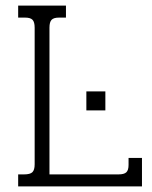

<svg xmlns="http://www.w3.org/2000/svg" viewBox="-20 -667 543 687"><path d="M45 -43H66Q88 -43 96 -51Q104 -59 104 -79V-568Q104 -588 96.5 -596Q89 -604 70 -604H45V-647H216V-604H191Q172 -604 164.5 -596Q157 -588 157 -568V-43H404Q424 -43 432 -50.5Q440 -58 440 -77V-102H488V0H45ZM289 -340H357V-272H289Z"/></svg>

Font: Pridi ExtraLight
Style: Regular
Weight: 275
Designer: Katatrad Team
Foundry: CadsonDemak
Version: Version 1.001